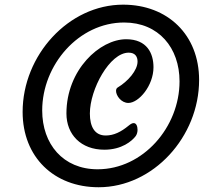

<svg xmlns="http://www.w3.org/2000/svg" viewBox="-20 -789 912 824"><path d="M77.1 -308.6C77.1 -114.7 211.9 14.6 403.3 14.6C638.2 14.6 834.5 -202.6 834.5 -445.8C834.5 -639.6 699.7 -769 508.3 -769C274.4 -769 77.1 -551.8 77.1 -308.6ZM161.1 -314.9C161.1 -510.7 317.9 -692.4 512.7 -692.4C661.1 -692.4 750.5 -583.5 750.5 -439.9C750.5 -243.7 594.2 -62.5 398.9 -62.5C250.5 -62.5 161.1 -170.9 161.1 -314.9ZM265.1 -302.2C265.1 -211.4 327.6 -146.5 427.7 -146.5C502.9 -146.5 546.4 -183.6 562.5 -205.1C566.9 -211.4 570.3 -221.2 570.3 -231.4C570.3 -246.6 565.4 -260.7 553.7 -260.7C547.9 -260.7 541 -257.3 531.7 -249.5C499 -222.7 468.3 -207.5 433.6 -207.5C386.2 -207.5 365.7 -245.6 365.7 -301.8C365.7 -405.8 450.7 -563 532.2 -563C560.1 -563 570.3 -545.9 570.3 -524.9C570.3 -486.8 529.3 -439.9 484.4 -413.1C480 -410.2 478 -404.8 478 -398.9C478 -378.4 500.5 -347.2 530.8 -347.2C575.7 -347.2 638.7 -421.4 638.7 -500.5C638.7 -559.6 611.3 -620.6 521.5 -620.6C408.2 -620.6 265.1 -489.3 265.1 -302.2Z"/></svg>

Font: Courgette
Style: Regular
Weight: 400
Designer: Karolina Lach
Foundry: Karolina Lach
Version: Version 1.002